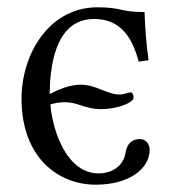

<svg xmlns="http://www.w3.org/2000/svg" viewBox="-20 -494 472 526"><path d="M250 -19C166 -19 125 -128 118 -208C129 -211 142 -214 157 -214C195 -214 212 -195 257 -195C300 -195 346 -212 346 -227C346 -231 344 -241 338 -241C331 -241 320 -235 308 -235C273 -235 244 -262 201 -262C170 -262 138 -248 116 -236C117 -305 128 -442 238 -442C312 -442 343 -389 360 -325L387 -329C381 -373 378 -407 376 -461C307 -461 315 -474 247 -474C114 -474 39 -345 39 -224C39 -59 143 12 242 12C333 12 390 -31 390 -84C390 -98 381 -113 363 -113C352 -113 329 -109 324 -76C319 -42 290 -19 250 -19Z"/></svg>

Font: Linux Libertine O C
Style: Regular
Weight: 400
Designer: Philipp H. Poll
Foundry: Philipp H. Poll
Version: Version 4.0.3